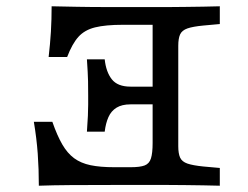

<svg xmlns="http://www.w3.org/2000/svg" viewBox="-20 -591 790 611"><path d="M514.9 -2.4H505.3H338Q262.4 -2.4 204.8 -2Q147.3 -1.6 103.6 0Q103.6 -53.2 100.1 -102Q96.5 -150.9 87.7 -203.4H146.6Q161.9 -159.4 178.2 -131.4Q194.5 -103.3 215.9 -87.5Q237.4 -71.7 268 -65.3Q298.6 -58.9 343.3 -58.9H396.3Q425.4 -58.9 440.3 -64.5Q455.2 -70.2 460.4 -87Q465.7 -103.9 465.7 -136.1V-512.1H370.8Q315.9 -512.1 282.6 -503.9Q249.2 -495.6 229.6 -473.8Q209.9 -452 193.7 -409.7H134.8Q139.6 -451.1 142 -490.2Q144.3 -529.4 144.3 -571Q178.9 -570.2 224.7 -569.4Q270.4 -568.5 330 -568.5H505.3H514.9Q539.1 -568.5 568.2 -569Q597.3 -569.4 626.8 -569.8Q656.2 -570.2 679.5 -571V-514.5L626.9 -509.7Q594.1 -506.6 576.6 -500.6Q559.2 -494.5 553.2 -481.6Q547.3 -468.7 547.3 -445.2V-125.8Q547.3 -102.3 553.2 -89.4Q559.2 -76.4 576.6 -70.4Q594.1 -64.5 626.9 -61.2L679.5 -56.5V0Q656.2 -0.8 626.8 -1.2Q597.3 -1.6 568.2 -2Q539.1 -2.4 514.9 -2.4ZM500.7 -258.9H310.2V-315.3H500.7ZM313.2 -172H256.6Q258.9 -202 259.7 -222.5Q260.5 -243 260.6 -258.2Q260.6 -273.5 260.6 -287.1Q260.6 -308.3 260.2 -332.7Q259.7 -357.1 256.6 -402.2H313.2Q317.4 -362.2 335.8 -338.7Q354.2 -315.3 395.3 -315.3V-258.9Q368 -258.9 350.9 -248.4Q333.8 -237.9 325.1 -218.4Q316.5 -199 313.2 -172Z"/></svg>

Font: Playfair 5pt SemiExpanded Light
Style: Regular
Weight: 300
Width: 6
Designer: Claus Eggers Sørensen
Foundry: Claus Eggers Sørensen
Version: Version 2.203